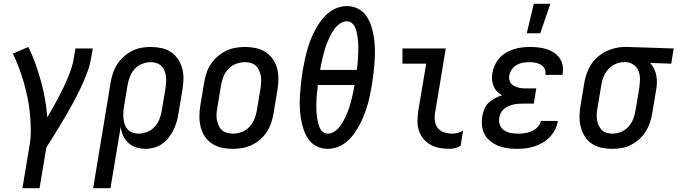

<svg xmlns="http://www.w3.org/2000/svg" viewBox="-20 -775 3564 1010"><path d="M98 215 136 -13Q143 -56 142 -98Q141 -140 137 -181.5Q133 -223 124.5 -263Q116 -303 105 -342Q94 -381 79.5 -419Q65 -457 48 -493L129 -528Q150 -486 166 -441Q182 -396 195 -349.5Q208 -303 216.5 -255Q225 -207 229 -158Q244 -183 258 -208Q272 -233 285.5 -258.5Q299 -284 311.5 -309.5Q324 -335 335 -361.5Q346 -388 355 -414.5Q364 -441 368 -468L377 -520H468L459 -468Q452 -427 436 -386Q420 -345 401 -305.5Q382 -266 361 -227.5Q340 -189 317.5 -151Q295 -113 271.5 -75Q248 -37 224 0L188 215Z M470 215 562 -341Q566 -365 574 -389.5Q582 -414 596.5 -436.5Q611 -459 631 -477Q651 -495 674.5 -507Q698 -519 723 -523.5Q748 -528 772 -528Q801 -528 829 -522Q857 -516 879.5 -501Q902 -486 917 -463Q932 -440 939 -413Q946 -386 945 -357.5Q944 -329 939 -299L919 -179Q916 -157 909.5 -135Q903 -113 893 -92Q883 -71 868 -52Q853 -33 834 -19Q815 -5 791.5 1.5Q768 8 746 8Q721 8 697 0.5Q673 -7 655.5 -23Q638 -39 628 -61Q618 -83 615 -108L561 215ZM709 -72Q732 -72 754.5 -81Q777 -90 793.5 -108Q810 -126 818.5 -148Q827 -170 831 -193L851 -313Q853 -328 854 -344Q855 -360 852.5 -375.5Q850 -391 844.5 -404.5Q839 -418 828 -428.5Q817 -439 802.5 -443.5Q788 -448 773 -448Q750 -448 727.5 -439Q705 -430 688.5 -412Q672 -394 663.5 -372Q655 -350 651 -327L633 -218Q630 -202 629 -185Q628 -168 629.5 -152Q631 -136 636 -121Q641 -106 651.5 -94.5Q662 -83 677.5 -77.5Q693 -72 709 -72Z M1204 8Q1175 8 1147 2Q1119 -4 1096 -19Q1073 -34 1058 -56.5Q1043 -79 1036 -106Q1029 -133 1029 -162Q1029 -191 1034 -221L1054 -341Q1058 -365 1066 -390Q1074 -415 1089 -437.5Q1104 -460 1124.5 -478Q1145 -496 1169 -507.5Q1193 -519 1218.5 -523.5Q1244 -528 1269 -528Q1298 -528 1326 -522Q1354 -516 1377 -501Q1400 -486 1415.5 -463.5Q1431 -441 1438 -414Q1445 -387 1444.5 -358Q1444 -329 1439 -299L1419 -179Q1415 -155 1407 -130Q1399 -105 1384.5 -82.5Q1370 -60 1349.5 -42Q1329 -24 1305 -12.5Q1281 -1 1255 3.5Q1229 8 1204 8ZM1205 -72Q1228 -72 1251 -80.5Q1274 -89 1291 -106.5Q1308 -124 1317.5 -147Q1327 -170 1331 -193L1351 -313Q1353 -329 1354 -345Q1355 -361 1352 -376Q1349 -391 1343 -405Q1337 -419 1326 -429Q1315 -439 1300 -443.5Q1285 -448 1269 -448Q1246 -448 1222.5 -439.5Q1199 -431 1182 -413.5Q1165 -396 1156 -373Q1147 -350 1143 -327L1123 -207Q1120 -191 1119 -175Q1118 -159 1121 -144Q1124 -129 1130 -115Q1136 -101 1147 -91Q1158 -81 1173.5 -76.5Q1189 -72 1205 -72Z M1704 8Q1673 8 1646 -5.5Q1619 -19 1602.5 -43Q1586 -67 1576.5 -95.5Q1567 -124 1562.5 -153.5Q1558 -183 1557 -214Q1556 -245 1558 -276.5Q1560 -308 1563.5 -339.5Q1567 -371 1572 -402Q1577 -429 1582.5 -455.5Q1588 -482 1595 -508Q1602 -534 1612 -560.5Q1622 -587 1635 -612Q1648 -637 1664.5 -660.5Q1681 -684 1702.5 -703Q1724 -722 1751 -732.5Q1778 -743 1805 -743Q1836 -743 1863 -729.5Q1890 -716 1906.5 -692Q1923 -668 1932.5 -639.5Q1942 -611 1946.5 -581.5Q1951 -552 1952 -521Q1953 -490 1951 -458.5Q1949 -427 1945.5 -395.5Q1942 -364 1937 -333Q1932 -306 1927 -279.5Q1922 -253 1914.5 -227Q1907 -201 1897 -174.5Q1887 -148 1874 -123Q1861 -98 1844.5 -74.5Q1828 -51 1806.5 -32Q1785 -13 1758 -2.5Q1731 8 1704 8ZM1857 -407Q1859 -422 1860.5 -436.5Q1862 -451 1863 -465.5Q1864 -480 1864.5 -494.5Q1865 -509 1865 -523.5Q1865 -538 1864 -552Q1863 -566 1861 -580Q1859 -594 1856 -607.5Q1853 -621 1847 -633.5Q1841 -646 1830 -654.5Q1819 -663 1804 -663Q1786 -663 1768.5 -651Q1751 -639 1739.5 -623Q1728 -607 1719 -589.5Q1710 -572 1702.5 -554Q1695 -536 1689.5 -518Q1684 -500 1679.5 -481.5Q1675 -463 1671 -444.5Q1667 -426 1664 -407ZM1705 -72Q1723 -72 1740.5 -84Q1758 -96 1769.5 -112Q1781 -128 1790 -145.5Q1799 -163 1806.5 -181Q1814 -199 1819.5 -217Q1825 -235 1829.5 -253.5Q1834 -272 1838 -290.5Q1842 -309 1845 -328H1652Q1651 -313 1649 -298.5Q1647 -284 1646 -269.5Q1645 -255 1644.5 -240.5Q1644 -226 1644 -211.5Q1644 -197 1645 -183Q1646 -169 1648 -155Q1650 -141 1653.5 -127.5Q1657 -114 1662.5 -101.5Q1668 -89 1679 -80.5Q1690 -72 1705 -72Z M2345 8Q2319 8 2293.5 3.5Q2268 -1 2246 -13Q2224 -25 2208 -44Q2192 -63 2184 -87Q2176 -111 2176 -137Q2176 -163 2180 -190L2222 -440H2097V-520H2325L2268 -177Q2265 -156 2268.5 -135Q2272 -114 2285 -99Q2298 -84 2318 -78Q2338 -72 2359 -72Q2374 -72 2388.5 -76Q2403 -80 2416 -88L2403 -8Q2390 0 2375 4Q2360 8 2345 8Z M2699 8Q2673 8 2648.5 4.5Q2624 1 2601.5 -8Q2579 -17 2560 -32Q2541 -47 2529.5 -68Q2518 -89 2515.5 -114Q2513 -139 2517 -164Q2520 -183 2528 -202Q2536 -221 2551 -235Q2566 -249 2584.5 -258.5Q2603 -268 2621 -274Q2606 -282 2594.5 -294Q2583 -306 2576.5 -321.5Q2570 -337 2568.5 -355Q2567 -373 2570 -391Q2574 -412 2583.5 -433Q2593 -454 2608 -470.5Q2623 -487 2643 -498.5Q2663 -510 2684 -516.5Q2705 -523 2726.5 -525.5Q2748 -528 2769 -528Q2791 -528 2813 -525.5Q2835 -523 2855.5 -516.5Q2876 -510 2893.5 -498.5Q2911 -487 2923 -470.5Q2935 -454 2939.5 -432.5Q2944 -411 2940 -388L2939 -381H2849V-384Q2852 -401 2844.5 -414.5Q2837 -428 2823.5 -435.5Q2810 -443 2794.5 -445.5Q2779 -448 2762 -448Q2746 -448 2729.5 -445Q2713 -442 2697.5 -433Q2682 -424 2672 -409.5Q2662 -395 2659 -378Q2657 -367 2659 -356.5Q2661 -346 2667 -337.5Q2673 -329 2682.5 -324Q2692 -319 2702 -315.5Q2712 -312 2723 -311Q2734 -310 2745 -310H2801L2788 -230H2732Q2719 -230 2706 -229Q2693 -228 2680 -225Q2667 -222 2654 -216Q2641 -210 2630.5 -201Q2620 -192 2614 -179.5Q2608 -167 2606 -154Q2603 -135 2610 -117Q2617 -99 2632.5 -89Q2648 -79 2667 -75.5Q2686 -72 2706 -72Q2724 -72 2741.5 -74.5Q2759 -77 2776.5 -84.5Q2794 -92 2808 -106.5Q2822 -121 2825 -139H2915L2914 -137Q2911 -115 2900 -93.5Q2889 -72 2872 -54Q2855 -36 2834 -24Q2813 -12 2790 -4.5Q2767 3 2744 5.5Q2721 8 2699 8ZM2751 -600 2788 -755H2875L2822 -600Z M3201 8Q3172 8 3144 2Q3116 -4 3093.5 -19Q3071 -34 3056.5 -57Q3042 -80 3035 -107Q3028 -134 3028.5 -162.5Q3029 -191 3034 -221L3054 -341Q3058 -365 3066.5 -389Q3075 -413 3089 -435Q3103 -457 3123.5 -475Q3144 -493 3167.5 -504.5Q3191 -516 3216 -522Q3241 -528 3265 -528H3281L3524 -520L3511 -440L3400 -444Q3413 -430 3421 -413Q3429 -396 3432.5 -377.5Q3436 -359 3435.5 -339Q3435 -319 3431 -299L3411 -179Q3407 -155 3399 -130.5Q3391 -106 3377 -83.5Q3363 -61 3343 -43Q3323 -25 3299.5 -13Q3276 -1 3250.5 3.5Q3225 8 3201 8ZM3201 -72Q3224 -72 3246.5 -81Q3269 -90 3285.5 -108Q3302 -126 3310.5 -148Q3319 -170 3323 -193L3343 -313Q3346 -335 3346.5 -357.5Q3347 -380 3339.5 -400Q3332 -420 3315 -433Q3298 -446 3276 -448H3261Q3239 -448 3217 -438Q3195 -428 3179.5 -410.5Q3164 -393 3155 -371Q3146 -349 3143 -327L3123 -207Q3120 -192 3119 -176Q3118 -160 3120.5 -144.5Q3123 -129 3129 -115.5Q3135 -102 3145.5 -91.5Q3156 -81 3171 -76.5Q3186 -72 3201 -72Z"/></svg>

Font: Iosevka Term Curly Md Obl
Style: Regular
Weight: 500
Italic angle: -9°
Designer: Belleve Invis
Foundry: Belleve Invis
Version: Version 32.3.0